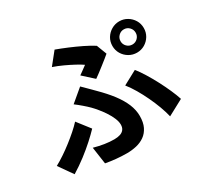

<svg xmlns="http://www.w3.org/2000/svg" viewBox="-171 -1011 1343 1286"><g transform="rotate(-30 500.0 -368.0)"><path d="M801.5 -616.5Q801.5 -592.5 818.7 -575.5Q835.9 -558.5 859.9 -558.5Q884.1 -558.5 901.1 -575.5Q918.1 -592.5 918.1 -616.5Q918.1 -641.3 901.1 -658.4Q884.1 -675.6 859.9 -675.6Q835.9 -675.6 818.7 -658.4Q801.5 -641.3 801.5 -616.5ZM738.3 -616.5Q738.3 -650.4 754.7 -677.5Q771.2 -704.7 799.1 -721.1Q827 -737.6 859.9 -737.6Q893 -737.6 920.6 -721.1Q948.2 -704.7 964.6 -677.5Q980.9 -650.4 980.9 -616.5Q980.9 -583.4 964.6 -555.9Q948.2 -528.4 920.6 -512Q893 -495.7 859.9 -495.7Q827 -495.7 799.1 -512Q771.2 -528.4 754.7 -555.9Q738.3 -583.4 738.3 -616.5ZM453.6 -553.9Q471.7 -566.3 488.9 -579.2Q506.1 -592.1 516.6 -599.7Q495.4 -614.5 462.6 -632.1Q429.8 -649.7 392.4 -667Q354.9 -684.4 316.7 -697.5L390.8 -789.9Q432.3 -774.7 478.8 -755.2Q525.4 -735.6 570.2 -713.8Q615.1 -692 648.7 -670.5L678.5 -592.5Q668.9 -583.9 651 -569.7Q633.1 -555.5 611.8 -538.7Q590.4 -521.9 570.1 -506.5Q549.8 -491.2 534.5 -480.6ZM283.6 -92.6Q324.9 -81.1 363.3 -75.1Q401.7 -69.1 437.8 -69.1Q463.5 -69.1 483.1 -75.5Q502.7 -81.9 513.4 -96.3Q524.2 -110.6 524.2 -133.6Q524.2 -156.2 512.8 -183.5Q501.5 -210.9 483.6 -238Q465.8 -265.1 446.2 -289.1Q426.7 -313.1 410.3 -329.6Q391.6 -348.2 367.2 -369.1Q342.9 -390.1 318.1 -408.6L415.5 -490.5Q438.1 -468.2 457.9 -448.6Q477.8 -429 496.9 -409.4Q550.9 -356.1 587.9 -307.4Q624.8 -258.7 644 -212.4Q663.2 -166 663.2 -119.7Q663.2 -69.9 646.7 -36.2Q630.2 -2.5 602.3 17.4Q574.4 37.3 538.6 45.7Q502.7 54.1 464.3 54.1Q422.8 54.1 380.9 49.9Q338.9 45.7 302.5 38.9ZM837.6 -15.8Q828.7 -53.7 812.5 -97.9Q796.2 -142 775 -186.7Q753.9 -231.4 729.8 -272.5Q705.8 -313.5 680.3 -345.1L788.4 -403.3Q811.7 -374.4 836.7 -333.8Q861.8 -293.3 885.4 -248.3Q909 -203.2 928.4 -159.6Q947.8 -115.9 959 -81ZM344.5 -205.7Q316.8 -176.5 277.7 -141Q238.6 -105.6 191 -69Q143.4 -32.5 90 0.3L14.1 -107.4Q46.4 -124.9 81.6 -148.5Q116.9 -172.1 151.3 -198.9Q185.7 -225.6 216.1 -252.3Q246.4 -279 268.7 -303.4Z"/></g></svg>

Font: Noto Sans TC Thin
Style: Regular
Weight: 100
Designer: Ryoko NISHIZUKA 西塚涼子 (kana, bopomofo & ideographs); Paul D. Hunt (Latin, Greek & Cyrillic); Sandoll Communications 산돌커뮤니
Foundry: Adobe
Version: Version 2.004-H2;hotconv 1.0.118;makeotfexe 2.5.65603